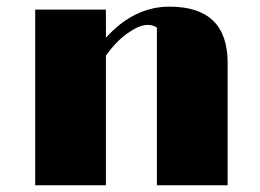

<svg xmlns="http://www.w3.org/2000/svg" viewBox="-20 -550 771 570"><path d="M445.8 -468.3Q433.6 -476.1 419.4 -476.1Q405.3 -476.1 390.1 -469.5Q375 -462.9 358.4 -451.2Q323.7 -426.3 294.4 -384.8V0H84.5V-521.5H294.4V-438Q377.9 -530.3 483.4 -530.3Q655.8 -530.3 655.8 -363.3V0H445.8Z"/></svg>

Font: Limelight
Style: Regular
Weight: 400
Designer: Nicole Fally
Foundry: Nicole Fally
Version: Version 1.002